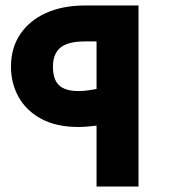

<svg xmlns="http://www.w3.org/2000/svg" viewBox="-20 -680 615 700"><path d="M332 0V-602L418 -529H290Q228 -529 200.5 -506.5Q173 -484 173 -437Q173 -390 195.5 -369Q218 -348 266 -348Q284 -348 305 -351Q326 -354 347 -359L383 -231Q356 -225 323.5 -221Q291 -217 266 -217Q186 -217 131 -246.5Q76 -276 48 -326Q20 -376 20 -437Q20 -505 53.5 -555Q87 -605 147.5 -632.5Q208 -660 290 -660H485V0Z"/></svg>

Font: Cairo ExtraBold
Style: Regular
Weight: 800
Designer: Mohamed Gaber, Accademia di Belle Arti di Urbino
Foundry: Kief Type Foundry, Accademia di Belle Arti di Urbino
Version: Version 3.117